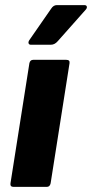

<svg xmlns="http://www.w3.org/2000/svg" viewBox="-20 -731 360 751"><path d="M33 0Q19 0 21 -14L95 -484Q98 -497 110 -497H239Q254 -497 252 -484L178 -14Q175 0 163 0ZM101 -556Q94 -556 92 -561Q90 -566 94 -573L180 -697Q189 -711 202 -711H310Q318 -711 319.5 -705.5Q321 -700 316 -694L206 -570Q194 -556 179 -556Z"/></svg>

Font: Sofia Sans Black
Style: Italic
Weight: 900
Italic angle: -9°
Version: Version 4.100-B